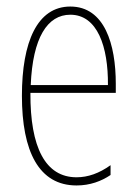

<svg xmlns="http://www.w3.org/2000/svg" viewBox="-20 -557 420 587"><path d="M195 -537C94 -537 47 -429 47 -264C47 -94 99 10 214 10C255 10 290 -3 318 -22V-52C283 -27 249 -15 214 -15C119 -15 72 -106 73 -273H334V-301C334 -421 300 -537 195 -537ZM195 -512C278 -512 311 -414 310 -297H74C80 -442 125 -512 195 -512Z"/></svg>

Font: Noto Sans Sinhala ExtraCondensed Thin
Style: Regular
Weight: 100
Width: 2
Designer: Jelle Bosma - Monotype Design Team
Foundry: Monotype Imaging Inc.
Version: Version 2.006